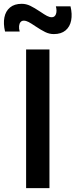

<svg xmlns="http://www.w3.org/2000/svg" viewBox="-56 -977 392 997"><path d="M223.4 -800Q200.3 -800 178.8 -810.5Q157.2 -821 127.2 -841.1Q105.7 -855.8 92.4 -862.8Q79.1 -869.7 67.4 -869.7Q56.8 -869.7 50.6 -862.1Q44.3 -854.5 43.1 -841.6Q41.9 -828.7 46.2 -813.3H-29.8Q-39.5 -853.8 -33.2 -886.5Q-26.8 -919.2 -4 -938.2Q18.8 -957.2 56.8 -957.2Q79.9 -957.2 101.5 -946.7Q123.1 -936.2 153.2 -916.1Q174.8 -901.3 188 -894.4Q201.2 -887.5 212.9 -887.5Q228.4 -887.5 234.5 -903.7Q240.5 -919.9 234.1 -944.2H310.1Q319.8 -903.8 313.5 -871Q307.2 -838.1 284.3 -819Q261.5 -800 223.4 -800ZM79.6 0V-720H200.8V0Z"/></svg>

Font: Vela Sans GX ExtLt
Style: Regular
Weight: 200
Designer: Principal design: Mikhail Sharanda - project Manrope.
Design modification: Ravid Balaliev
Foundry: Mikhail Sharanda
Version: Version 1.001